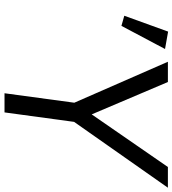

<svg xmlns="http://www.w3.org/2000/svg" viewBox="24 -808 783 872"><g transform="rotate(90 416.0 -371.5)"><path d="M738 -742 499 -396 352 -742H260L446 -317L403 0H490L533 -316L832 -742ZM97 -531 202 -729 123 -743 51 -544Z"/></g></svg>

Font: Cheyenne Sans
Style: Italic
Weight: 400
Italic angle: -8.13011°
Designer: The Public Sans project authors (U.S. Web Design System), Libre Franklin designed by Pablo Impallari and Rodrigo Fuenzal
Foundry: The Cheyenne Sans Project Authors
Version: Version 2.007